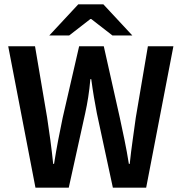

<svg xmlns="http://www.w3.org/2000/svg" viewBox="-20 -868 840 888"><path d="M144 0 18 -654H142L198 -324Q206 -272 213 -219.5Q220 -167 226 -110H230Q239 -167 249 -219.5Q259 -272 270 -324L346 -654H460L534 -324Q545 -273 556 -220Q567 -167 576 -110H580Q586 -167 593.5 -219.5Q601 -272 608 -324L664 -654H782L656 0H502L428 -344Q421 -380 414.5 -418.5Q408 -457 402 -502H398Q394 -457 388 -418.5Q382 -380 374 -344L298 0ZM208 -704 342 -848H458L592 -704H500L402 -780H398L300 -704Z"/></svg>

Font: Source Sans 3 SemiBold
Style: Regular
Weight: 600
Designer: Paul D. Hunt
Foundry: Adobe
Version: Version 3.046;hotconv 1.0.118;makeotfexe 2.5.65603